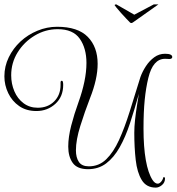

<svg xmlns="http://www.w3.org/2000/svg" viewBox="-79 -752 805 875"><path d="M631 103Q588 103 567 68.5Q546 34 539.5 -23Q533 -80 533 -147Q533 -174 536.5 -206Q540 -238 545 -269.5Q550 -301 554 -325Q534 -253 513.5 -190.5Q493 -128 466.5 -81Q440 -34 405 -7.5Q370 19 322 19Q273 19 252.5 -9.5Q232 -38 232 -84Q232 -127 245.5 -179.5Q259 -232 279 -287Q296 -334 305.5 -379.5Q315 -425 315 -465Q315 -532 284.5 -575.5Q254 -619 184 -619Q128 -619 79.5 -590Q31 -561 1.5 -513.5Q-28 -466 -28 -409Q-28 -370 -13.5 -336Q1 -302 28.5 -281.5Q56 -261 93 -261Q139 -261 168 -290Q197 -319 197 -365V-376Q197 -384 203 -384Q209 -384 209 -365Q209 -311 173 -278.5Q137 -246 87 -246Q41 -246 8.5 -268.5Q-24 -291 -41.5 -327.5Q-59 -364 -59 -404Q-59 -450 -39 -491Q-19 -532 14.5 -563Q48 -594 91.5 -612Q135 -630 181 -630Q276 -630 321 -584Q366 -538 366 -461Q366 -392 331 -304Q307 -242 287 -178Q267 -114 267 -67Q267 -34 280.5 -14Q294 6 326 6Q372 6 405 -26Q438 -58 463.5 -114Q489 -170 512 -243.5Q535 -317 561 -401Q570 -426 586 -450.5Q602 -475 624 -491Q646 -507 673 -507Q706 -507 706 -492Q706 -483 691 -483Q693 -483 686.5 -483.5Q680 -484 673 -484Q618 -484 597 -397Q586 -352 580.5 -297Q575 -242 575 -166Q575 -82 585.5 -22.5Q596 37 616 68Q627 85 640 85Q647 85 654.5 77Q662 69 666 55Q673 55 673 61Q673 80 659 91.5Q645 103 631 103ZM519 -647Q516 -647 513 -650Q508 -655 496.5 -667Q485 -679 472.5 -693Q460 -707 451.5 -717.5Q443 -728 443 -729Q445 -732 451 -732L533 -685L622 -732H643L527 -650Q523 -647 519 -647Z"/></svg>

Font: Updock
Style: Regular
Weight: 400
Designer: Robert E. Leuschke
Foundry: Robert E. Leuschke
Version: Version 1.010; ttfautohint (v1.8.4.7-5d5b)